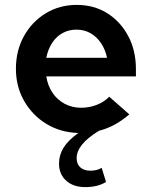

<svg xmlns="http://www.w3.org/2000/svg" viewBox="-20 -533 618 784"><path d="M328 231Q279 231 250 204.5Q221 178 221 135Q221 100 239.5 70Q258 40 300 10Q228 8 170.5 -26.5Q113 -61 79 -120Q45 -179 45 -252Q45 -326 77.5 -385Q110 -444 166.5 -478.5Q223 -513 293 -513Q364 -513 418 -479Q472 -445 503.5 -386Q535 -327 535 -251V-221H169Q175 -183 194.5 -154Q214 -125 244.5 -109Q275 -93 311 -93Q345 -93 375.5 -105Q406 -117 426 -138L508 -66Q449 -15 384 1Q337 30 315 57.5Q293 85 293 113Q293 137 308 150.5Q323 164 349 164Q362 164 374.5 161Q387 158 395 152L413 210Q379 231 328 231ZM169 -297H417Q410 -331 392.5 -357Q375 -383 349.5 -397.5Q324 -412 292 -412Q261 -412 235.5 -398Q210 -384 193 -358Q176 -332 169 -297Z"/></svg>

Font: Red Hat Text SemiBold
Style: Regular
Weight: 600
Designer: Pentagram, MCKL
Foundry: MCKL
Version: Version 1.030